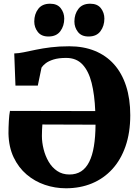

<svg xmlns="http://www.w3.org/2000/svg" viewBox="-20 -1000 748 1031"><path d="M334 11Q275.5 11 221 -7.5Q166.5 -26 123 -63Q79.5 -100 53.2 -155.2Q27 -210.5 25.5 -283.5Q25.5 -315.5 27.5 -350.5Q29.5 -385.5 33.5 -404.5L491.5 -403.5Q488 -491 472 -554.8Q456 -618.5 423 -653.8Q390 -689 335.5 -689Q294.5 -689 267.5 -680.5Q240.5 -672 225.2 -660Q210 -648 203 -637L183 -540.5H63L56.5 -713Q79.5 -713.5 108.2 -719.5Q137 -725.5 173 -733Q209 -740.5 253.2 -746Q297.5 -751.5 352 -751.5Q428.5 -751.5 489.2 -726.8Q550 -702 592.2 -654.8Q634.5 -607.5 657 -538.5Q679.5 -469.5 679.5 -381.5Q679.5 -288 654.2 -215Q629 -142 583 -91.8Q537 -41.5 473.8 -15.2Q410.5 11 334 11ZM353 -63Q389.5 -63 415.8 -80Q442 -97 459 -130.8Q476 -164.5 484.2 -214.5Q492.5 -264.5 493 -330.5L207.5 -331.5Q206.5 -318 205.8 -303.5Q205 -289 205 -270Q205 -236 214 -199.5Q223 -163 241 -132Q259 -101 287 -82Q315 -63 353 -63ZM239.5 -804Q202 -804 183 -828.5Q164 -853 164 -884.5Q164 -924 185.2 -952Q206.5 -980 248.5 -980H249.5Q287.5 -980 306.2 -955.8Q325 -931.5 325 -900Q325 -861 304 -832.5Q283 -804 240.5 -804ZM455 -804Q417.5 -804 398.5 -828.5Q379.5 -853 379.5 -884.5Q379.5 -924 400.8 -952Q422 -980 464 -980H465Q503 -980 521.8 -955.8Q540.5 -931.5 540.5 -900Q540.5 -861 519.5 -832.5Q498.5 -804 456 -804Z"/></svg>

Font: Merriweather 36pt Black
Style: Regular
Weight: 900
Version: Version 2.100